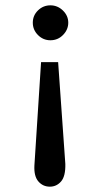

<svg xmlns="http://www.w3.org/2000/svg" viewBox="-20 -618 390 720"><path d="M169 -598Q196 -598 216 -578.5Q236 -559 236 -533Q236 -507 216.5 -487Q197 -467 169 -467Q142 -467 122.5 -486.5Q103 -506 103 -533Q103 -560 122.5 -579Q142 -598 169 -598ZM134 -385H198L225 -3Q226 43 209 62.5Q192 82 167 82Q141 82 124 62.5Q107 43 109 3Z"/></svg>

Font: Inconsolata ExtraCondensed ExtraBold
Style: Regular
Weight: 800
Width: 2
Monospace: yes
Designer: Raph Levien, Cyreal, Brenton Simpson
Foundry: Raph Levien, Cyreal, Google
Version: Version 3.001; ttfautohint (v1.8.2.53-6de2)